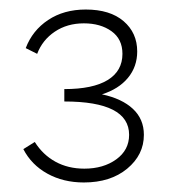

<svg xmlns="http://www.w3.org/2000/svg" viewBox="-20 -782 356 403"><path d="M282 -499Q282 -457 247 -428Q212 -399 156 -399Q113 -399 79.5 -417.5Q46 -436 29 -469L53 -484Q70 -457 96.5 -442.5Q123 -428 157 -428Q197 -428 224 -447.5Q251 -467 251 -499Q251 -569 115 -569V-595Q175 -595 206 -614Q237 -633 237 -669Q237 -700 214 -716.5Q191 -733 156 -733Q121 -733 95 -715.5Q69 -698 58 -669L34 -681Q48 -718 81 -740Q114 -762 160 -762Q211 -762 239.5 -737.5Q268 -713 268 -674Q268 -642 248.5 -618.5Q229 -595 194 -584Q236 -575 259 -553.5Q282 -532 282 -499Z"/></svg>

Font: Ysabeau Light
Style: Regular
Weight: 300
Designer: Christian Thalmann (Catharsis Fonts)
Version: Version 0.003